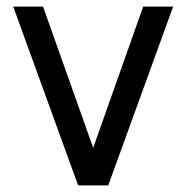

<svg xmlns="http://www.w3.org/2000/svg" viewBox="-20 -560 563 580"><path d="M216 0 20 -540H110L261.5 -113.5L412.5 -540H503L307 0Z"/></svg>

Font: Manrope ExtraLight Medium
Style: Regular
Weight: 500
Version: Version 4.504